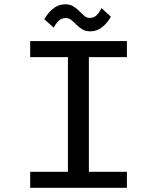

<svg xmlns="http://www.w3.org/2000/svg" viewBox="-20 -896 750 916"><path d="M585.5 -623.5H404V-76.5H585.5V0H124V-76.5H304V-623.5H124V-700H585.5ZM410 -746.5Q388 -746.5 372.2 -756.2Q356.5 -766 344.2 -778.5Q332 -791 320.2 -800.5Q308.5 -810 294.5 -810Q272.5 -810 258 -794.8Q243.5 -779.5 236.5 -764L191.5 -804Q193.5 -809 206 -826.5Q218.5 -844 240.5 -859.8Q262.5 -875.5 292 -875.5Q314.5 -875.5 330.2 -865.5Q346 -855.5 358.5 -842.8Q371 -830 382.5 -820.2Q394 -810.5 408 -810.5Q430 -810.5 443.8 -826Q457.5 -841.5 464 -857.5L509 -816.5Q506.5 -811 494.2 -794Q482 -777 460.8 -761.8Q439.5 -746.5 410 -746.5Z"/></svg>

Font: League Mono
Style: Regular
Weight: 400
Width: 6
Designer: Tyler Finck
Foundry: The League of Moveable Type / Tyler Finck
Version: Version 2.300;RELEASE